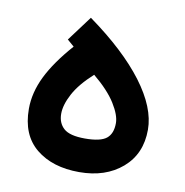

<svg xmlns="http://www.w3.org/2000/svg" viewBox="-61 -538 572 594"><g transform="rotate(10 225.0 -240.5)"><path d="M178.2 -478.5Q292 -396.5 352.1 -316.7Q412.1 -236.8 412.1 -168Q412.1 -91.8 359.9 -46.9Q307.6 -2 225.1 -2Q141.1 -2 89.6 -43.9Q38.1 -85.9 38.1 -168Q38.1 -219.2 63.5 -270.8Q88.9 -322.3 141.1 -381.3L119.6 -399.9ZM218.8 -306.6Q176.8 -268.6 158 -233.4Q139.2 -198.2 139.2 -170.4Q139.2 -141.1 158 -124.3Q176.8 -107.4 224.6 -107.4Q273.4 -107.4 292.2 -122.6Q311 -137.7 311 -170.9Q311 -195.8 288.8 -231.4Q266.6 -267.1 218.8 -306.6Z"/></g></svg>

Font: Vazir Medium WOL
Style: Medium-WOL
Weight: 500
Designer: Saber Rastikerdar
Foundry: Saber Rastikerdar
Version: Version 27.0.1